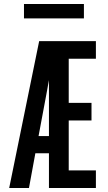

<svg xmlns="http://www.w3.org/2000/svg" viewBox="-20 -941 540 961"><path d="M26 0 126 -490 176 -735H460V-647H324V-426H438V-338H324V-88H460V0H225V-174H157L125 0ZM173 -260H225V-540Q223 -528 220.5 -515.5Q218 -503 216 -490ZM100 -849V-921H400V-849Z"/></svg>

Font: Iosevka SS04 Semibold
Style: Regular
Weight: 600
Monospace: yes
Designer: Belleve Invis
Foundry: Belleve Invis
Version: Version 19.0.0; ttfautohint (v1.8.4)